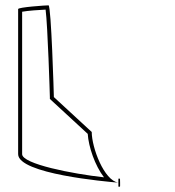

<svg xmlns="http://www.w3.org/2000/svg" viewBox="-20 -723 657 720"><path d="M48 -145C48 -71 377 -42 424 -38C370 -46 324 -170 324 -228L182 -359C182 -366 172 -703 162 -703C152 -703 48 -696 48 -689ZM63 -145V-679C84 -683 130 -686 151 -687C159 -626 167 -366 167 -359V-352L309 -221C312 -173 336 -102 370 -58C252 -71 63 -108 63 -145ZM424 -23H430C431 -23 430 -52 430 -53H424ZM424 -38H430Z"/></svg>

Font: Ampere
Style: OuLn
Weight: 400
Version: Version 1